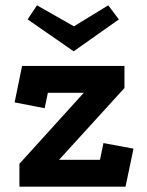

<svg xmlns="http://www.w3.org/2000/svg" viewBox="-20 -702 553 722"><path d="M53 0V-86L295 -353H160L148 -295L35 -317L63 -454H448V-371L202 -101H356L369 -164L482 -143L452 0ZM257 -509 84 -629 119 -682 258 -603 387 -682 427 -629Z"/></svg>

Font: Podkova ExtraBold
Style: Regular
Weight: 800
Designer: Ilya Yudin
Foundry: Cyreal (www.cyreal.org)
Version: Version 2.103